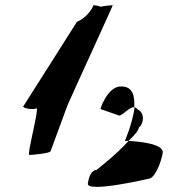

<svg xmlns="http://www.w3.org/2000/svg" viewBox="-20 -742 651 741"><path d="M69 -330C77 -322 110 -318 121 -324C132 -324 83 -144 93 -144C104 -144 171 -150 175 -158L241 -337C286 -438 417 -722 415 -722C411 -722 379 -719 368 -716C359 -720 346 -722 341 -722C329 -692 299 -666 277 -658ZM319 -34C313 4 553 -52 553 -52C577 -52 602 -115 608 -152C613 -186 522 -196 476 -198C430 -146 352 -86 352 -86C340 -86 325 -74 319 -34ZM368 -321 440 -296C454 -296 480 -331 498 -328C500 -362 498 -413 441 -408C394 -403 366 -321 368 -321ZM462 -198H476C496 -218 514 -236 516 -250C532 -260 543 -304 511 -320C508 -325 503 -327 498 -328C498 -326 499 -325 499 -323C489 -260 462 -198 462 -198Z"/></svg>

Font: Ampere
Style: SCSuCndIta
Weight: 400
Version: Version 1